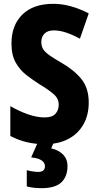

<svg xmlns="http://www.w3.org/2000/svg" viewBox="-20 -810 515 1004"><path d="M444 -274Q444 -208 416 -159Q388 -110 336.5 -83Q285 -56 214 -56Q167 -56 122.5 -66Q78 -76 34 -99V-255Q79 -229 125.5 -212.5Q172 -196 213 -196Q253 -196 270 -215Q287 -234 287 -262Q287 -294 262 -316.5Q237 -339 184 -371Q151 -392 117.5 -418Q84 -444 62 -483Q40 -522 40 -583Q40 -678 97 -734Q154 -790 259 -790Q304 -790 349.5 -777.5Q395 -765 444 -740L398 -608Q356 -630 323.5 -640.5Q291 -651 261 -651Q229 -651 212.5 -634Q196 -617 196 -591Q196 -568 206 -552.5Q216 -537 238.5 -521Q261 -505 301 -482Q370 -442 407 -395Q444 -348 444 -274ZM333 58Q333 113 301 143.5Q269 174 197 174Q154 174 120 165V80Q135 84 151.5 86.5Q168 89 180 89Q196 89 205.5 82Q215 75 215 59Q215 41 198 29Q181 17 143 13L178 -66H261L248 -34Q286 -26 309.5 -2Q333 22 333 58Z"/></svg>

Font: Noto Sans Malayalam UI Condensed ExtraBold
Style: Regular
Weight: 800
Width: 3
Designer: Jelle Bosma - Monotype Design Team
Foundry: Monotype Imaging Inc.
Version: Version 2.104; ttfautohint (v1.8.4.7-5d5b)